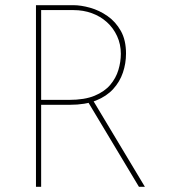

<svg xmlns="http://www.w3.org/2000/svg" viewBox="-20 -722 657 742"><path d="M263 -702Q293 -702 328.5 -692Q364 -682 395.5 -660Q427 -638 447 -602.5Q467 -567 467 -515Q467 -477 455 -441.5Q443 -406 417.5 -378Q392 -350 351 -333.5Q310 -317 250 -317H139V0H119V-702ZM247 -336Q307 -336 345.5 -352Q384 -368 406 -394Q428 -420 437.5 -451.5Q447 -483 447 -514Q447 -551 432.5 -582.5Q418 -614 393 -636.5Q368 -659 335 -671Q302 -683 264 -683H139V-336ZM339 -335 540 0H517L316 -335Z"/></svg>

Font: Josefin Sans Thin Thin
Style: Regular
Weight: 250
Version: Version 2.001